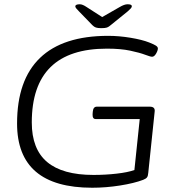

<svg xmlns="http://www.w3.org/2000/svg" viewBox="-20 -874 845 900"><path d="M412 6Q60 6 60 -295Q60 -499 167.5 -602.5Q275 -706 487 -706Q538 -706 592 -697Q646 -688 679 -675Q702 -666 711 -660Q720 -654 720 -647Q720 -637 711.5 -622.5Q703 -608 693 -608Q685 -608 660 -617.5Q635 -627 590.5 -636.5Q546 -646 481 -646Q129 -646 129 -300Q129 -175 201 -114.5Q273 -54 418 -54Q474 -54 526.5 -60Q579 -66 610 -77L635 -316H428Q413 -316 414 -339L415 -351Q417 -374 434 -374H682Q708 -374 705 -351L675 -64Q674 -49 669 -42.5Q664 -36 651 -31Q609 -15 543 -4.5Q477 6 412 6ZM578 -854Q598 -854 598 -845Q598 -840 593 -834.5Q588 -829 579 -821L500 -757Q490 -748 481.5 -745Q473 -742 455 -742Q438 -742 429.5 -745Q421 -748 413 -756L349 -822Q342 -829 337.5 -834.5Q333 -840 333 -844Q333 -854 354 -854Q367 -854 386 -841L459 -794L541 -841Q563 -854 578 -854Z"/></svg>

Font: Asap Expanded Expanded Light
Style: Italic
Weight: 300
Width: 7
Italic angle: -6°
Designer: Pablo Cosgaya
Foundry: Omnibus-Type
Version: Version 3.001; ttfautohint (v1.8.4.7-5d5b)